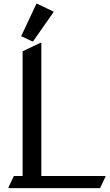

<svg xmlns="http://www.w3.org/2000/svg" viewBox="-20 -980 571 1000"><path d="M24.4 0V-4.9L52.2 -63.5H97.7V-712.9L190.4 -756.8H195.3V-63.5H528.8V-58.6L501 0ZM169.4 -960H174.3L260.3 -918.9L152.3 -764.6H147.5L90.3 -791.5Z"/></svg>

Font: Nova Cut
Style: Book
Weight: 400
Version: Version 2.000